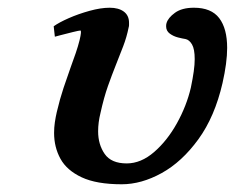

<svg xmlns="http://www.w3.org/2000/svg" viewBox="-20 -465 608 497"><path d="M556 -250Q536 -163 493.5 -104.5Q451 -46 398.5 -17Q346 12 295 12Q230 12 191.5 -6Q153 -24 136.5 -54Q120 -84 120 -121Q120 -135 122 -148.5Q124 -162 127 -175Q135 -209 144.5 -237.5Q154 -266 163 -291Q170 -310 176 -327.5Q182 -345 186 -361Q192 -386 188 -386Q185 -386 168.5 -382Q152 -378 137 -374Q122 -370 122 -370L119 -397Q133 -407 158 -418Q183 -429 212 -437Q241 -445 264 -445Q287 -445 300.5 -435Q314 -425 314 -406Q314 -403 314 -400Q314 -397 313 -394Q308 -369 299 -345.5Q290 -322 280 -297Q270 -272 259.5 -242.5Q249 -213 240 -172Q234 -148 234 -125Q234 -91 251 -66.5Q268 -42 308 -42Q345 -42 379 -71.5Q413 -101 438 -146Q463 -191 474 -238Q479 -262 481.5 -280Q484 -298 484 -312Q484 -338 477 -350Q470 -362 460 -364Q453 -365 441 -368Q429 -371 419.5 -378Q410 -385 410 -397Q410 -402 411 -405Q415 -419 433 -432Q451 -445 482 -445Q527 -445 547.5 -418Q568 -391 568 -341Q568 -303 556 -250Z"/></svg>

Font: Libertinus Serif Semibold Italic
Style: Regular
Weight: 600
Italic angle: -11.5°
Designer: Philipp H. Poll, Khaled Hosny
Foundry: Caleb Maclennan
Version: Version 7.051;RELEASE